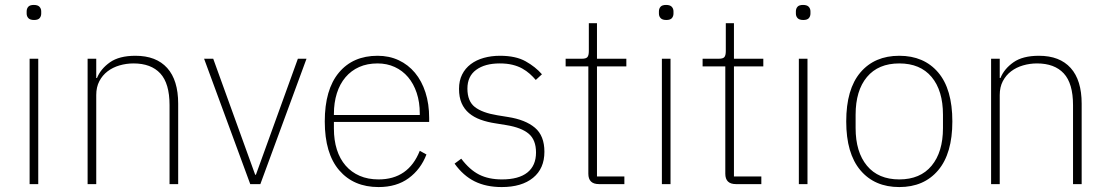

<svg xmlns="http://www.w3.org/2000/svg" viewBox="-20 -746 4495 778"><path d="M118 -665Q102 -665 95 -672.5Q88 -680 88 -691V-700Q88 -711 94.5 -718.5Q101 -726 117 -726Q133 -726 140 -718.5Q147 -711 147 -700V-691Q147 -680 140.5 -672.5Q134 -665 118 -665ZM100 -508H135V0H100Z M335 0V-508H370V-430H373Q388 -467 425.5 -493.5Q463 -520 529 -520Q613 -520 657.5 -470.5Q702 -421 702 -326V0H667V-320Q667 -408 629.5 -448.5Q592 -489 521 -489Q492 -489 464.5 -481Q437 -473 416 -457Q395 -441 382.5 -417Q370 -393 370 -361V0Z M807 -508H844L1014 -38H1017L1187 -508H1222L1035 0H994Z M1514 12Q1413 12 1354.5 -56Q1296 -124 1296 -254Q1296 -383 1353 -451.5Q1410 -520 1510 -520Q1557 -520 1595.5 -502Q1634 -484 1661.5 -451Q1689 -418 1704 -371.5Q1719 -325 1719 -268V-252H1333V-225Q1333 -178 1345 -140Q1357 -102 1380.5 -75Q1404 -48 1437.5 -33.5Q1471 -19 1514 -19Q1635 -19 1681 -135L1708 -120Q1685 -60 1636 -24Q1587 12 1514 12ZM1510 -489Q1468 -489 1435.5 -474.5Q1403 -460 1380 -433Q1357 -406 1345 -368Q1333 -330 1333 -284V-280H1681V-286Q1681 -332 1668.5 -369.5Q1656 -407 1633.5 -433.5Q1611 -460 1579.5 -474.5Q1548 -489 1510 -489Z M2013 12Q1950 12 1903.5 -11Q1857 -34 1822 -83L1849 -103Q1883 -58 1921.5 -38.5Q1960 -19 2014 -19Q2082 -19 2117 -47Q2152 -75 2152 -128Q2152 -179 2122.5 -204Q2093 -229 2032 -239L1989 -246Q1955 -251 1927.5 -261Q1900 -271 1880.5 -287.5Q1861 -304 1850.5 -328Q1840 -352 1840 -386Q1840 -419 1852.5 -444Q1865 -469 1887.5 -486Q1910 -503 1940.5 -511.5Q1971 -520 2006 -520Q2070 -520 2110 -497.5Q2150 -475 2176 -445L2151 -422Q2140 -435 2126.5 -447Q2113 -459 2096 -468.5Q2079 -478 2056.5 -483.5Q2034 -489 2005 -489Q1945 -489 1909.5 -463Q1874 -437 1874 -387Q1874 -336 1904 -312.5Q1934 -289 1995 -279L2038 -272Q2109 -261 2147.5 -228.5Q2186 -196 2186 -131Q2186 -63 2140 -25.5Q2094 12 2013 12Z M2407 0Q2364 0 2364 -42V-477H2272V-508H2338Q2355 -508 2360.5 -515Q2366 -522 2366 -539V-652H2399V-508H2518V-477H2399V-31H2510V0Z M2680 -665Q2664 -665 2657 -672.5Q2650 -680 2650 -691V-700Q2650 -711 2656.5 -718.5Q2663 -726 2679 -726Q2695 -726 2702 -718.5Q2709 -711 2709 -700V-691Q2709 -680 2702.5 -672.5Q2696 -665 2680 -665ZM2662 -508H2697V0H2662Z M2962 0Q2919 0 2919 -42V-477H2827V-508H2893Q2910 -508 2915.5 -515Q2921 -522 2921 -539V-652H2954V-508H3073V-477H2954V-31H3065V0Z M3235 -665Q3219 -665 3212 -672.5Q3205 -680 3205 -691V-700Q3205 -711 3211.5 -718.5Q3218 -726 3234 -726Q3250 -726 3257 -718.5Q3264 -711 3264 -700V-691Q3264 -680 3257.5 -672.5Q3251 -665 3235 -665ZM3217 -508H3252V0H3217Z M3624 12Q3524 12 3466.5 -56Q3409 -124 3409 -254Q3409 -385 3466.5 -452.5Q3524 -520 3624 -520Q3724 -520 3781.5 -452.5Q3839 -385 3839 -254Q3839 -124 3781.5 -56Q3724 12 3624 12ZM3624 -19Q3709 -19 3755 -74.5Q3801 -130 3801 -227V-281Q3801 -379 3755 -434Q3709 -489 3624 -489Q3539 -489 3493 -434Q3447 -379 3447 -281V-227Q3447 -130 3493 -74.5Q3539 -19 3624 -19Z M3996 0V-508H4031V-430H4034Q4049 -467 4086.5 -493.5Q4124 -520 4190 -520Q4274 -520 4318.5 -470.5Q4363 -421 4363 -326V0H4328V-320Q4328 -408 4290.5 -448.5Q4253 -489 4182 -489Q4153 -489 4125.5 -481Q4098 -473 4077 -457Q4056 -441 4043.5 -417Q4031 -393 4031 -361V0Z"/></svg>

Font: IBM Plex Sans Arabic ExtLt
Style: Regular
Weight: 200
Designer: Mike Abbink, Paul van der Laan, Pieter van Rosmalen, Wael Morcos, Khajak Apelian
Foundry: Bold Monday
Version: Version 1.2